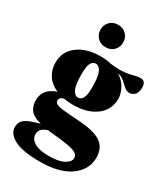

<svg xmlns="http://www.w3.org/2000/svg" viewBox="-223 -765 990 1130"><g transform="rotate(30 272.0 -200.0)"><path d="M240.5 -122Q207 -122 178 -127.5Q161 -123 155 -116.2Q149 -109.5 149 -100Q149 -86.5 161.2 -78.8Q173.5 -71 207.5 -67Q241.5 -63 306.5 -59Q422.5 -52.5 469.2 -20.5Q516 11.5 516.5 77.5Q517 159 445 212Q373 265 238 265Q118 265 64 235.2Q10 205.5 10 162Q10 142 18.8 126Q27.5 110 54 96.2Q80.5 82.5 133 69.5Q72 52.5 54.2 23.2Q36.5 -6 38 -41.5Q41 -116 124 -143.5Q76.5 -164 52 -201.2Q27.5 -238.5 27.5 -286Q27.5 -362 86.5 -406.5Q145.5 -451 242 -451Q279.5 -451 311.5 -443Q372 -436 407.8 -440.2Q443.5 -444.5 465.5 -451.2Q487.5 -458 507.5 -458Q543.5 -458 543.5 -413.5Q543.5 -378 527.2 -363.2Q511 -348.5 493 -348.5Q473.5 -348.5 457.5 -362.8Q441.5 -377 423 -393.5Q404.5 -410 377 -416Q418.5 -390 436.8 -353.5Q455 -317 455 -287Q455 -211 396 -166.5Q337 -122 240.5 -122ZM245 -173.5Q264.5 -173.5 276.2 -194Q288 -214.5 288 -269Q288 -342 273.8 -370.8Q259.5 -399.5 237.5 -399.5Q218 -399.5 206.2 -379.2Q194.5 -359 194.5 -304Q194.5 -231 208.8 -202.2Q223 -173.5 245 -173.5ZM136.5 138Q136.5 170 170 190Q203.5 210 269 210Q333.5 210 369 191Q404.5 172 404.5 146Q404.5 128.5 389.5 117.2Q374.5 106 334 98.2Q293.5 90.5 216 83.5Q201.5 82 188.5 80.5Q155.5 92 146 106.2Q136.5 120.5 136.5 138ZM237 -511.5Q203 -511.5 181.5 -533.2Q160 -555 160 -587Q160 -619.5 181.5 -641.5Q203 -663.5 237 -663.5Q271 -663.5 292.5 -641.5Q314 -619.5 314 -587Q314 -555 292.5 -533.2Q271 -511.5 237 -511.5Z"/></g></svg>

Font: Newsreader 16pt ExtraBold
Style: Regular
Weight: 800
Designer: Hugues Gentile
Foundry: Production Type
Version: Version 1.003; ttfautohint (v1.8.3)